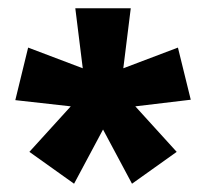

<svg xmlns="http://www.w3.org/2000/svg" viewBox="-20 -782 499 464"><path d="M296 -762H162L180 -617L48 -667L17 -540L151 -525L51 -415L159 -338L229 -469L299 -338L407 -415L307 -525L441 -541L410 -667L278 -617Z"/></svg>

Font: Noto Sans Myanmar ExtraCondensed ExtraBold
Style: Regular
Weight: 800
Width: 2
Designer: Monotype Design Team
Foundry: Monotype Imaging Inc.
Version: Version 2.107